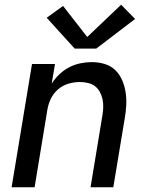

<svg xmlns="http://www.w3.org/2000/svg" viewBox="-20 -790 640 810"><path d="M29 0 115 -520H212L198 -437Q212 -459 231 -477Q250 -495 272.5 -506.5Q295 -518 319.5 -523Q344 -528 367 -528Q396 -528 422 -520Q448 -512 466.5 -494Q485 -476 495.5 -451.5Q506 -427 510 -400Q514 -373 512.5 -345Q511 -317 506 -289L458 0H362L412 -303Q415 -320 415.5 -337.5Q416 -355 412.5 -371.5Q409 -388 401 -402.5Q393 -417 380.5 -426.5Q368 -436 351 -440Q334 -444 317 -444Q293 -444 269 -437Q245 -430 225.5 -413.5Q206 -397 195 -374.5Q184 -352 180 -328L126 0ZM295 -585 177 -715 246 -765 348 -634 491 -770 550 -710 386 -585Z"/></svg>

Font: Iosevka SS04 Medium Extended
Style: Italic
Weight: 500
Width: 7
Italic angle: -9°
Monospace: yes
Designer: Belleve Invis
Foundry: Belleve Invis
Version: Version 19.0.0; ttfautohint (v1.8.4)